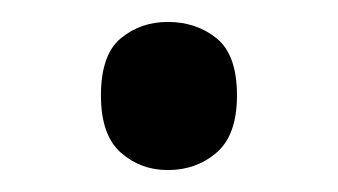

<svg xmlns="http://www.w3.org/2000/svg" viewBox="-20 -141 308 175"><path d="M72 -54Q72 -91 90 -106Q108 -121 133 -121Q159 -121 177.5 -106Q196 -91 196 -54Q196 -18 177.5 -2Q159 14 133 14Q108 14 90 -2Q72 -18 72 -54Z"/></svg>

Font: lsinhala15
Style: Book
Weight: 400
Designer: Jelle Bosma - Monotype Design Team
Foundry: Monotype Imaging Inc.
Version: Version 2.003